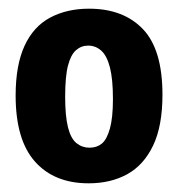

<svg xmlns="http://www.w3.org/2000/svg" viewBox="-20 -691 410 442"><path d="M184 -269Q105 -269 60.5 -319Q16 -369 16 -471Q16 -541 36.5 -585.5Q57 -630 95.5 -650.5Q134 -671 185 -671Q264 -671 309 -624Q354 -577 354 -473Q354 -401 332.5 -356Q311 -311 273 -290Q235 -269 184 -269ZM186 -351Q203 -351 214.5 -360.5Q226 -370 233 -395Q240 -420 240 -463Q240 -509 233 -536Q226 -563 213 -574.5Q200 -586 183 -586Q167 -586 155 -575.5Q143 -565 136.5 -540Q130 -515 130 -468Q130 -424 136.5 -398Q143 -372 156 -361.5Q169 -351 186 -351Z"/></svg>

Font: Bricolage Grotesque 24pt SemiCondensed
Style: Bold
Weight: 700
Width: 4
Designer: Mathieu Triay
Foundry: Atelier Triay
Version: Version 1.001;gftools[0.9.33.dev8+g029e19f]